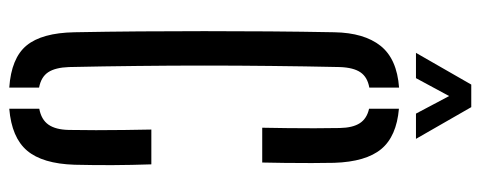

<svg xmlns="http://www.w3.org/2000/svg" viewBox="-321 -675 1002 400"><g transform="rotate(90 180.0 -475.0)"><path d="M162.5 6.7Q101.1 2.5 74.8 -29.3Q48.5 -61.2 47.2 -129Q45.9 -197.5 45.4 -264.9Q44.9 -332.4 44.9 -399.7Q44.9 -466.9 45.4 -534.6Q45.9 -602.3 47.2 -670.6Q48.3 -732.5 75.4 -766.7Q102.6 -801 162.5 -805.4V-743.4Q140.7 -739.6 130.7 -725Q120.7 -710.5 119.7 -681.7Q118.1 -608.9 117.4 -539Q116.6 -469.1 116.6 -399.8Q116.6 -330.5 117.4 -260.4Q118.1 -190.4 119.7 -117.7Q120.7 -89.3 130.5 -74.4Q140.3 -59.6 162.5 -55.4ZM206.5 6.7V-55.8Q229.2 -60 239.7 -75Q250.2 -90 250.7 -117.7Q251.2 -144.4 251.2 -174.1Q251.3 -203.7 250.8 -233.3Q250.4 -262.9 249.9 -289.3H322.4Q323.8 -248.2 324 -209.1Q324.2 -170.1 323.2 -129Q321 -62.5 293.8 -30.4Q266.6 1.7 206.5 6.7ZM246.1 -520.3Q246.6 -545.5 246.9 -573.2Q247.2 -600.8 247.2 -628.8Q247.2 -656.9 246.7 -681.7Q246.2 -708.8 236.7 -723.5Q227.2 -738.3 206.5 -742.9V-805.1Q264.1 -800.1 290.5 -768.3Q317 -736.4 319.2 -670.4Q319.7 -651.5 319.7 -623.3Q319.7 -595.1 319.4 -567.1Q319.1 -539.2 318.6 -520.3ZM90.1 -840.6 156.2 -955.8H203.2L269.3 -840.6H216.7L180.1 -909.7L142.8 -840.6Z"/></g></svg>

Font: Big Shoulders Stencil Thin
Style: Regular
Weight: 100
Designer: Patric King
Foundry: XO Type Co
Version: Version 2.001